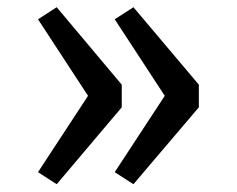

<svg xmlns="http://www.w3.org/2000/svg" viewBox="-20 -552 640 518"><path d="M424.5 -293.5 289.5 -500 340 -532.5 516.5 -323.5V-262.5L340 -55L289.5 -87.5ZM217.5 -293.5 82.5 -500 133 -532.5 308.5 -323.5V-262.5L133 -55L82.5 -87.5Z"/></svg>

Font: Fira Code Light
Style: Regular
Weight: 400
Monospace: yes
Version: Version 5.002